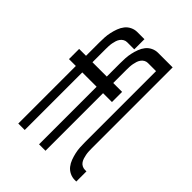

<svg xmlns="http://www.w3.org/2000/svg" viewBox="-211 -841 948 948"><g transform="rotate(45 262.5 -367.5)"><path d="M88 0V-402H40V-473H88V-566Q88 -584 89 -602Q90 -620 94 -638Q98 -656 104.5 -673.5Q111 -691 122 -705Q133 -719 149.5 -727Q166 -735 184 -735H234V-664H184Q174 -664 165 -659Q156 -654 150 -645.5Q144 -637 141 -627.5Q138 -618 136 -607.5Q134 -597 133.5 -586.5Q133 -576 133 -566V-473H234V-402H133V0ZM233 0V-402H185V-473H233V-566Q233 -584 234 -602Q235 -620 239 -638Q243 -656 249.5 -673.5Q256 -691 267 -705Q278 -719 294.5 -727Q311 -735 329 -735H379V-664H329Q319 -664 310 -659Q301 -654 295 -645.5Q289 -637 286 -627.5Q283 -618 281 -607.5Q279 -597 278.5 -586.5Q278 -576 278 -566V-473H340V-402H278V0ZM493 0H482Q464 0 447.5 -8Q431 -16 420 -30Q409 -44 402.5 -61.5Q396 -79 392 -97Q388 -115 387 -133Q386 -151 386 -169V-664H327V-735H431V-169Q431 -159 431.5 -148.5Q432 -138 434 -127.5Q436 -117 439 -107.5Q442 -98 447.5 -89.5Q453 -81 462.5 -76Q472 -71 482 -71H493Z"/></g></svg>

Font: Iosevka Pride
Style: Regular
Weight: 400
Monospace: yes
Designer: Belleve Invis
Foundry: Belleve Invis
Version: Version 30.3.1; ttfautohint (v1.8.4)